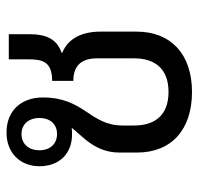

<svg xmlns="http://www.w3.org/2000/svg" viewBox="-30 -569 609 589"><g transform="rotate(-90 274.5 -274.5)"><path d="M287 10C402 10 472 -54 472 -160V-271C472 -326 452 -370 407 -388V-390C449 -404 464 -438 464 -486V-552H387V-493C387 -450 381 -419 321 -419V-354C369 -354 390 -328 390 -281V-167C390 -105 359 -62 287 -62C213 -62 184 -107 184 -167V-202C184 -305 270 -319 270 -448C270 -509 234 -559 162 -559C100 -559 59 -517 59 -458C59 -397 98 -358 156 -358C163 -358 170 -358 177 -359C151 -325 101 -288 101 -212V-159C101 -53 171 10 287 10ZM158 -404C128 -404 108 -425 108 -458C108 -492 128 -513 158 -513C187 -513 207 -492 207 -458C207 -424 187 -404 158 -404Z"/></g></svg>

Font: Noto Sans Thai Looped SemiCondensed
Style: Regular
Weight: 400
Width: 4
Designer: Sasikarn Vongin, Ben Mitchell
Foundry: The Fontpad Ltd
Version: Version 1.001